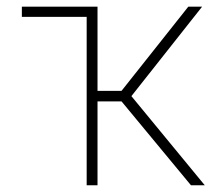

<svg xmlns="http://www.w3.org/2000/svg" viewBox="-20 -550 647 570"><path d="M269.5 -280.3H340.8L539.1 -530.3H580.1L370.1 -264.6L587.9 0H546.9L340.8 -249H269.5V0H237.3V-500H44.9V-530.3H269.5Z"/></svg>

Font: Pretendard Std Thin
Style: Regular
Weight: 100
Designer: Base glyphs from Inter by Rasmus Andersson; Hangeul glyphs from Noto Sans CJK(Source Han Sans) by Jang Soo-young and Kan
Foundry: Kil Hyung-jin
Version: Version 1.309